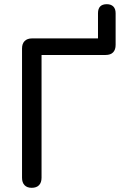

<svg xmlns="http://www.w3.org/2000/svg" viewBox="-20 -888 586 915"><path d="M131 7Q109 7 97 -5.5Q85 -18 85 -41V-657Q85 -680 97.5 -692.5Q110 -705 133 -705H447V-825Q447 -868 489 -868Q509 -868 520 -857Q531 -846 531 -825V-674Q531 -651 519 -638.5Q507 -626 483 -626H178V-41Q178 -18 166 -5.5Q154 7 131 7Z"/></svg>

Font: Nunito Medium
Style: Regular
Weight: 500
Designer: Vernon Adams
Foundry: Vernon Adams
Version: Version 3.602